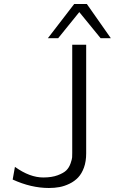

<svg xmlns="http://www.w3.org/2000/svg" viewBox="-20 -917 571 954"><path d="M43 -24.9 54.2 -87.9Q128.4 -34.7 195.8 -35.2Q236.8 -35.2 266.4 -46.1Q295.9 -57.1 309.6 -70.6Q323.2 -84 330.6 -105Q337.9 -126 338.4 -135Q338.9 -144 338.9 -157.2V-694.8H408.2V-154.8Q408.2 -114.7 397.2 -84.5Q386.2 -54.2 368.2 -35.2Q350.1 -16.1 325.4 -4.2Q300.8 7.8 275.9 12.5Q251 17.1 223.1 17.1Q134.8 17.1 43 -24.9ZM217.8 -727.1 348.6 -897H411.6L530.8 -727.1H480L374 -856.9L269 -727.1Z"/></svg>

Font: CMU Bright
Style: Roman
Weight: 500
Version: Version 0.7.0